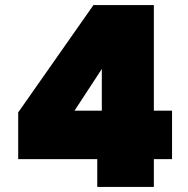

<svg xmlns="http://www.w3.org/2000/svg" viewBox="-20 -740 744 760"><path d="M365 0V-110H52V-295L350 -720H589V-302H661V-110H589V0ZM275 -302H383V-467Z"/></svg>

Font: Poppins Black
Style: Regular
Weight: 900
Designer: Ninad Kale (Devanagari), Jonny Pinhorn (Latin)
Foundry: Indian Type Foundry
Version: Version 3.200;PS 1.000;hotconv 16.6.54;makeotf.lib2.5.65590